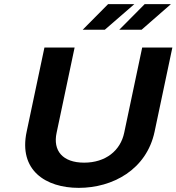

<svg xmlns="http://www.w3.org/2000/svg" viewBox="-20 -900 854 929"><path d="M195 -670 109 -263C69 -76 201 9 361 9C525 9 689 -79 728 -263L814 -670H668L581 -258C563 -171 491 -113 387 -113C283 -113 235 -171 254 -258L341 -670ZM380 -756H487L630 -880H503ZM557 -756H665L807 -880H680Z"/></svg>

Font: LT Wave Bold
Style: Italic
Weight: 700
Designer: Daniel Lyons
Version: Version 2.5 (Glyphs App)